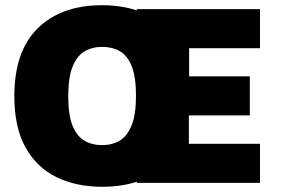

<svg xmlns="http://www.w3.org/2000/svg" viewBox="-20 -702 1078 737"><path d="M372 15Q273 15 197 -22Q121 -59 78 -136Q35 -213 35 -333Q35 -505 125 -593.5Q215 -682 372 -682Q471 -682 547 -645Q623 -608 666 -531.5Q709 -455 709 -334Q709 -162 619.5 -73.5Q530 15 372 15ZM372 -145Q411 -145 440 -162.5Q469 -180 485.5 -221.5Q502 -263 502 -335Q502 -407 485.5 -448Q469 -489 440 -505.5Q411 -522 372 -522Q333 -522 304 -504.5Q275 -487 258.5 -446Q242 -405 242 -332Q242 -260 258.5 -219.5Q275 -179 304 -162Q333 -145 372 -145ZM505 0V-667H978V-517H706V-409H939V-259H705V-150H978V0Z"/></svg>

Font: Maven Pro Black
Style: Regular
Weight: 900
Designer: Joe Prince
Foundry: Joe Prince
Version: Version 2.103